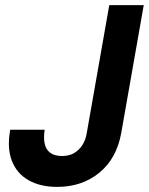

<svg xmlns="http://www.w3.org/2000/svg" viewBox="-20 -720 583 752"><path d="M204 12Q138 12 92 -14Q46 -40 26.5 -90Q7 -140 20 -212H155Q150 -180 155 -157Q160 -134 177 -121.5Q194 -109 223 -109Q251 -109 270.5 -120.5Q290 -132 303 -152.5Q316 -173 320 -200L408 -700H543L455 -200Q437 -99 369 -43.5Q301 12 204 12Z"/></svg>

Font: DM Sans 24pt
Style: Bold Italic
Weight: 700
Italic angle: -10°
Designer: Colophon Foundry, Jonny Pinhorn
Foundry: Colophon Foundry
Version: Version 4.004;gftools[0.9.30]